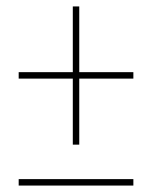

<svg xmlns="http://www.w3.org/2000/svg" viewBox="-20 -592 505 596"><path d="M206 -143V-348H38V-368H206V-572H226V-368H394V-348H226V-143ZM38 -16V-36H394V-16Z"/></svg>

Font: Noto Serif Display Condensed ExtraLight
Style: Italic
Weight: 200
Width: 3
Italic angle: -12°
Designer: Monotype Design Team
Foundry: Monotype Imaging Inc.
Version: Version 2.009